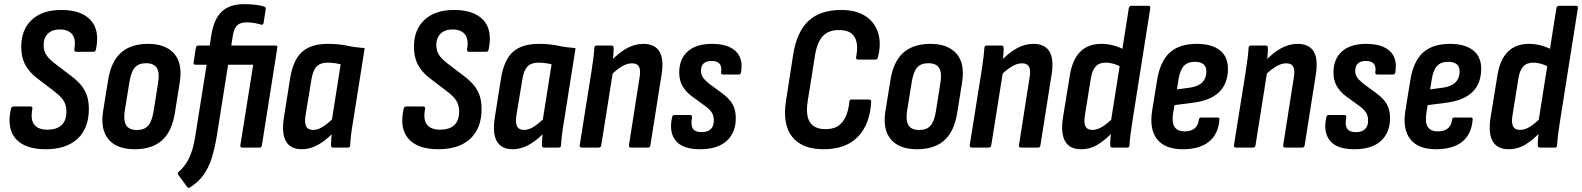

<svg xmlns="http://www.w3.org/2000/svg" viewBox="-20 -711 7622 925"><path d="M199.9 8Q100.6 8 56.1 -42.2Q11.6 -92.4 32.6 -186.7Q35.6 -198.1 44.8 -198.1H125.9Q138.5 -198.1 135.9 -186.1Q126 -134.8 145.1 -110.5Q164.1 -86.3 207.9 -86.3Q253.4 -86.3 276.6 -108.3Q299.9 -130.2 299.9 -172.7Q299.9 -193.2 294.4 -208.9Q288.9 -224.7 276.6 -239.2Q264.3 -253.8 243.8 -269L158.8 -334.2Q119.3 -364.2 100.8 -400.2Q82.3 -436.1 82.3 -485.7Q82.3 -568.3 133.3 -615.6Q184.2 -663 274.9 -663Q371.6 -663 416.5 -614.4Q461.4 -565.8 442.5 -473.9Q440.1 -461.3 430.6 -461.3H347.5Q337.1 -461.3 338.1 -473.9Q346.8 -521.8 327.9 -545.4Q309 -569.1 268.5 -569.1Q230.8 -569.1 210.5 -548.6Q190.1 -528.2 190.1 -494.9Q190.1 -468 201.7 -448.6Q213.4 -429.1 240.8 -407.7L325.1 -343.3Q354.9 -320.9 373 -297.7Q391.1 -274.5 399.6 -247.8Q408.1 -221.1 408.1 -185.9Q408.1 -93.4 353.8 -42.7Q299.4 8 199.9 8Z M629.1 8Q543.4 8 502.9 -39.6Q462.5 -87.1 476.9 -176.7L500.7 -324.2Q514.7 -414 562.6 -456.9Q610.6 -499.7 693.5 -499.7Q777.6 -499.7 819.1 -452.5Q860.5 -405.2 846.1 -314.6L822.9 -169.1Q808.9 -78.7 761 -35.4Q713 8 629.1 8ZM639.1 -84.7Q675.4 -84.7 693.6 -105.3Q711.9 -125.8 719.9 -174.5L741.7 -312.2Q749.7 -361.7 735.2 -384.1Q720.6 -406.4 683.9 -406.4Q648 -406.4 629.9 -386.2Q611.7 -365.9 603.7 -316.8L581.3 -178.9Q573.7 -131 587.7 -107.9Q601.8 -84.7 639.1 -84.7Z M1078.9 -399 1025.8 -64.2Q1015.6 0.7 1000.3 49.5Q984.9 98.3 959.7 133Q934.5 167.7 894.2 192.6Q887.6 196.8 882.2 190.2L838.6 131.2Q833 122.6 841.6 115.9Q863.2 97.3 878.9 72.4Q894.6 47.6 905.3 13.5Q916 -20.6 922.6 -66.9L975.5 -399H922.6Q911.3 -399 912.7 -410.4L923.6 -480.4Q926 -491.7 935.6 -491.7H990.4L998.2 -542.3Q1010.4 -618.8 1048.1 -654.9Q1085.8 -691 1156.5 -691Q1186.9 -691 1212.7 -687.7Q1238.4 -684.4 1252.2 -679.4Q1262 -675.8 1260.2 -666.6L1250 -601.2Q1247.6 -589.4 1237.5 -592.4Q1222.6 -597 1205.5 -600.1Q1188.4 -603.3 1168.2 -603.3Q1138.5 -603.3 1123.1 -589.3Q1107.7 -575.4 1101.9 -540.7L1094.2 -491.7H1307Q1318.2 -491.7 1315.8 -479.8L1241.8 -11.4Q1240 0 1230.4 0H1147.1Q1136.6 0 1138 -11.4L1199.8 -399Z M1433.9 8Q1378.9 8 1357.3 -31Q1335.7 -70 1348.1 -146.6L1377.5 -332.4Q1391.9 -422 1435.1 -460.9Q1478.2 -499.7 1559.4 -499.7Q1609.9 -499.7 1650.9 -491.1Q1691.9 -482.4 1736.9 -479.1L1680.9 -125Q1674.7 -89.3 1671.3 -61.3Q1667.9 -33.4 1667.1 -11.4Q1666.7 0 1655.1 0H1585.6Q1574.6 0 1574.6 -11.4Q1574.8 -23.6 1575.8 -37Q1576.8 -50.4 1577.8 -64Q1544 -30.2 1508 -11.1Q1471.9 8 1433.9 8ZM1489.2 -85.1Q1509.6 -85.1 1531.6 -98.1Q1553.6 -111 1579.3 -135.5L1621.3 -401.2Q1606.5 -405 1589.9 -407.1Q1573.4 -409.2 1558.1 -409.2Q1523.2 -409.2 1505.1 -390.2Q1486.9 -371.1 1479.9 -325.2L1452.1 -156.1Q1446.3 -121 1454.7 -103.1Q1463.1 -85.1 1489.2 -85.1Z M2091.9 8Q1992.6 8 1948.1 -42.2Q1903.6 -92.4 1924.6 -186.7Q1927.6 -198.1 1936.8 -198.1H2017.9Q2030.5 -198.1 2027.9 -186.1Q2018 -134.8 2037.1 -110.5Q2056.1 -86.3 2099.9 -86.3Q2145.4 -86.3 2168.6 -108.3Q2191.9 -130.2 2191.9 -172.7Q2191.9 -193.2 2186.4 -208.9Q2180.9 -224.7 2168.6 -239.2Q2156.3 -253.8 2135.8 -269L2050.8 -334.2Q2011.3 -364.2 1992.8 -400.2Q1974.3 -436.1 1974.3 -485.7Q1974.3 -568.3 2025.3 -615.6Q2076.2 -663 2166.9 -663Q2263.6 -663 2308.5 -614.4Q2353.4 -565.8 2334.5 -473.9Q2332.1 -461.3 2322.6 -461.3H2239.5Q2229.1 -461.3 2230.1 -473.9Q2238.8 -521.8 2219.9 -545.4Q2201 -569.1 2160.5 -569.1Q2122.8 -569.1 2102.5 -548.6Q2082.1 -528.2 2082.1 -494.9Q2082.1 -468 2093.7 -448.6Q2105.4 -429.1 2132.8 -407.7L2217.1 -343.3Q2246.9 -320.9 2265 -297.7Q2283.1 -274.5 2291.6 -247.8Q2300.1 -221.1 2300.1 -185.9Q2300.1 -93.4 2245.8 -42.7Q2191.4 8 2091.9 8Z M2449.9 8Q2394.9 8 2373.3 -31Q2351.7 -70 2364.1 -146.6L2393.5 -332.4Q2407.9 -422 2451.1 -460.9Q2494.2 -499.7 2575.4 -499.7Q2625.9 -499.7 2666.9 -491.1Q2707.9 -482.4 2752.9 -479.1L2696.9 -125Q2690.7 -89.3 2687.3 -61.3Q2683.9 -33.4 2683.1 -11.4Q2682.7 0 2671.1 0H2601.6Q2590.6 0 2590.6 -11.4Q2590.8 -23.6 2591.8 -37Q2592.8 -50.4 2593.8 -64Q2560 -30.2 2524 -11.1Q2487.9 8 2449.9 8ZM2505.2 -85.1Q2525.6 -85.1 2547.6 -98.1Q2569.6 -111 2595.3 -135.5L2637.3 -401.2Q2622.5 -405 2605.9 -407.1Q2589.4 -409.2 2574.1 -409.2Q2539.2 -409.2 2521.1 -390.2Q2502.9 -371.1 2495.9 -325.2L2468.1 -156.1Q2462.3 -121 2470.7 -103.1Q2479.1 -85.1 2505.2 -85.1Z M3020.1 0Q3008.7 0 3010.1 -11.4L3061.5 -339.3Q3067.3 -374.6 3058.2 -390.3Q3049.1 -406 3024.6 -406Q3002.2 -406 2976.8 -391.4Q2951.4 -376.8 2919.9 -345.6L2920 -413.6Q2958.8 -455.4 2998.4 -477.6Q3038 -499.7 3079.1 -499.7Q3134.3 -499.7 3156.8 -463.2Q3179.3 -426.6 3167.1 -350.8L3113.5 -11.4Q3112.5 0 3101.6 0ZM2783.3 0Q2771.5 0 2772.9 -11.4L2829.5 -366.8Q2835.1 -401.2 2838.7 -430.9Q2842.3 -460.6 2843.3 -479.8Q2844.1 -491.7 2855.3 -491.7H2925.4Q2936.2 -491.7 2936.2 -480.4Q2936.6 -463.4 2934.3 -437.6Q2932 -411.9 2929.4 -393.7L2933.5 -368.9L2876.7 -11.4Q2874.9 0 2864.7 0Z M3352.3 8Q3269.4 8 3235.7 -32.7Q3202.1 -73.4 3217.7 -145.2Q3219.5 -157.1 3229.6 -157.1H3304.4Q3315.4 -157.1 3314 -145.2Q3306.9 -109.3 3317.8 -91.9Q3328.6 -74.4 3359.7 -74.4Q3389.2 -74.4 3404.1 -88.8Q3419.1 -103.1 3419.1 -130.2Q3419.1 -151.2 3411 -165.7Q3402.9 -180.3 3381.6 -197.1L3311.7 -248Q3282.9 -270 3267.6 -297.2Q3252.3 -324.4 3252.3 -360.9Q3252.3 -427.4 3293.4 -463.6Q3334.4 -499.7 3410.5 -499.7Q3486.4 -499.7 3523.9 -464.8Q3561.3 -429.8 3550.3 -363.6Q3548.9 -352 3538.9 -352H3463Q3452 -352 3454 -363.6Q3461.8 -417.3 3408.9 -417.3Q3357.1 -417.3 3357.1 -369.8Q3357.1 -351.8 3365.7 -338.9Q3374.3 -326.1 3394.4 -309.3L3460.1 -260.9Q3494.1 -235.9 3509.5 -208.6Q3524.9 -181.3 3524.9 -142.1Q3524.9 -72.2 3480.8 -32.1Q3436.8 8 3352.3 8Z M3947.6 8Q3843.6 8 3796.3 -52.2Q3749.1 -112.5 3766.7 -225.4L3801.5 -449.2Q3819.1 -558.5 3875.6 -610.7Q3932 -663 4032.9 -663Q4102.2 -663 4147.5 -634.7Q4192.7 -606.4 4209.8 -554.9Q4226.9 -503.5 4209.7 -434.9Q4206.7 -423.9 4197.7 -423.9H4114.2Q4103.3 -423.9 4104.3 -434.9Q4117.1 -497.4 4097.6 -531.9Q4078 -566.3 4022.1 -566.3Q3971.9 -566.3 3944.4 -537.5Q3917 -508.7 3906.7 -445.6L3871.3 -223.8Q3860.5 -154.9 3882.3 -121.8Q3904.1 -88.7 3957.4 -88.7Q4012.3 -88.7 4039.4 -124.2Q4066.4 -159.8 4071.6 -220.1Q4072.4 -231.5 4082.6 -231.5H4166.1Q4177.8 -231.5 4177 -220.1Q4171.2 -112.5 4113.3 -52.3Q4055.3 8 3947.6 8Z M4398.1 8Q4312.4 8 4271.9 -39.6Q4231.5 -87.1 4245.9 -176.7L4269.7 -324.2Q4283.7 -414 4331.6 -456.9Q4379.6 -499.7 4462.5 -499.7Q4546.6 -499.7 4588.1 -452.5Q4629.5 -405.2 4615.1 -314.6L4591.9 -169.1Q4577.9 -78.7 4530 -35.4Q4482 8 4398.1 8ZM4408.1 -84.7Q4444.4 -84.7 4462.6 -105.3Q4480.9 -125.8 4488.9 -174.5L4510.7 -312.2Q4518.7 -361.7 4504.2 -384.1Q4489.6 -406.4 4452.9 -406.4Q4417 -406.4 4398.9 -386.2Q4380.7 -365.9 4372.7 -316.8L4350.3 -178.9Q4342.7 -131 4356.7 -107.9Q4370.8 -84.7 4408.1 -84.7Z M4899.1 0Q4887.7 0 4889.1 -11.4L4940.5 -339.3Q4946.3 -374.6 4937.2 -390.3Q4928.1 -406 4903.6 -406Q4881.2 -406 4855.8 -391.4Q4830.4 -376.8 4798.9 -345.6L4799 -413.6Q4837.8 -455.4 4877.4 -477.6Q4917 -499.7 4958.1 -499.7Q5013.3 -499.7 5035.8 -463.2Q5058.3 -426.6 5046.1 -350.8L4992.5 -11.4Q4991.5 0 4980.6 0ZM4662.3 0Q4650.5 0 4651.9 -11.4L4708.5 -366.8Q4714.1 -401.2 4717.7 -430.9Q4721.3 -460.6 4722.3 -479.8Q4723.1 -491.7 4734.3 -491.7H4804.4Q4815.2 -491.7 4815.2 -480.4Q4815.6 -463.4 4813.3 -437.6Q4811 -411.9 4808.4 -393.7L4812.5 -368.9L4755.7 -11.4Q4753.9 0 4743.7 0Z M5188.3 8Q5133.3 8 5111.3 -30.7Q5089.3 -69.4 5101.1 -144.8L5133.7 -345Q5145.9 -423.4 5184.2 -461.6Q5222.5 -499.7 5285.5 -499.7Q5316.5 -499.7 5346.2 -491.6Q5375.9 -483.5 5399.1 -469.5L5386.5 -385.4Q5346.4 -409.2 5306.5 -409.2Q5276 -409.2 5259 -391.2Q5241.9 -373.1 5235.5 -334.4L5206.7 -155.1Q5200.9 -119.2 5209.6 -102.1Q5218.3 -85.1 5243.2 -85.1Q5266.2 -85.1 5291.3 -100.7Q5316.4 -116.2 5346.9 -147.9L5346.8 -80.4Q5306.6 -37.4 5269.1 -14.7Q5231.6 8 5188.3 8ZM5339 0Q5328.6 0 5328.6 -11.4Q5328.2 -29.4 5330.8 -53.4Q5333.4 -77.4 5335.4 -94.6L5331.9 -125.1L5418.3 -671.6Q5420.3 -683 5430.3 -683H5512.4Q5523.7 -683 5521.7 -671.6L5434.9 -122.1Q5429.3 -87.1 5425.9 -58.8Q5422.5 -30.5 5421.7 -12Q5421.7 0 5410.7 0Z M5677.9 8Q5593.4 8 5554.9 -39.8Q5516.5 -87.5 5530.7 -177.9L5554.3 -323.2Q5568.7 -414.6 5615.1 -457.2Q5661.6 -499.7 5745.1 -499.7Q5817.2 -499.7 5856.6 -469Q5895.9 -438.2 5895.9 -380.2Q5895.9 -308.9 5854.3 -268.2Q5812.7 -227.5 5730.8 -216.5L5638.1 -204.5L5631.3 -163.2Q5624.9 -120.1 5639.1 -99Q5653.2 -78 5687.3 -78Q5717.3 -78 5734.9 -92.1Q5752.4 -106.2 5755.6 -133.9Q5757 -144.9 5767 -144.9H5845.1Q5856.7 -144.9 5854.7 -133.9Q5849.1 -63.8 5804 -27.9Q5759 8 5677.9 8ZM5650.1 -280.5 5712.7 -288.7Q5753.2 -294.8 5772.6 -314.6Q5792 -334.4 5792 -366.5Q5792 -390.1 5777.9 -401.6Q5763.8 -413.2 5736.9 -413.2Q5701.8 -413.2 5683.5 -393.4Q5665.1 -373.7 5657.7 -328.4Z M6172.1 0Q6160.7 0 6162.1 -11.4L6213.5 -339.3Q6219.3 -374.6 6210.2 -390.3Q6201.1 -406 6176.6 -406Q6154.2 -406 6128.8 -391.4Q6103.4 -376.8 6071.9 -345.6L6072 -413.6Q6110.8 -455.4 6150.4 -477.6Q6190 -499.7 6231.1 -499.7Q6286.3 -499.7 6308.8 -463.2Q6331.3 -426.6 6319.1 -350.8L6265.5 -11.4Q6264.5 0 6253.6 0ZM5935.3 0Q5923.5 0 5924.9 -11.4L5981.5 -366.8Q5987.1 -401.2 5990.7 -430.9Q5994.3 -460.6 5995.3 -479.8Q5996.1 -491.7 6007.3 -491.7H6077.4Q6088.2 -491.7 6088.2 -480.4Q6088.6 -463.4 6086.3 -437.6Q6084 -411.9 6081.4 -393.7L6085.5 -368.9L6028.7 -11.4Q6026.9 0 6016.7 0Z M6504.3 8Q6421.4 8 6387.7 -32.7Q6354.1 -73.4 6369.7 -145.2Q6371.5 -157.1 6381.6 -157.1H6456.4Q6467.4 -157.1 6466 -145.2Q6458.9 -109.3 6469.8 -91.9Q6480.6 -74.4 6511.7 -74.4Q6541.2 -74.4 6556.1 -88.8Q6571.1 -103.1 6571.1 -130.2Q6571.1 -151.2 6563 -165.7Q6554.9 -180.3 6533.6 -197.1L6463.7 -248Q6434.9 -270 6419.6 -297.2Q6404.3 -324.4 6404.3 -360.9Q6404.3 -427.4 6445.4 -463.6Q6486.4 -499.7 6562.5 -499.7Q6638.4 -499.7 6675.9 -464.8Q6713.3 -429.8 6702.3 -363.6Q6700.9 -352 6690.9 -352H6615Q6604 -352 6606 -363.6Q6613.8 -417.3 6560.9 -417.3Q6509.1 -417.3 6509.1 -369.8Q6509.1 -351.8 6517.7 -338.9Q6526.3 -326.1 6546.4 -309.3L6612.1 -260.9Q6646.1 -235.9 6661.5 -208.6Q6676.9 -181.3 6676.9 -142.1Q6676.9 -72.2 6632.8 -32.1Q6588.8 8 6504.3 8Z M6897.9 8Q6813.4 8 6774.9 -39.8Q6736.5 -87.5 6750.7 -177.9L6774.3 -323.2Q6788.7 -414.6 6835.1 -457.2Q6881.6 -499.7 6965.1 -499.7Q7037.2 -499.7 7076.6 -469Q7115.9 -438.2 7115.9 -380.2Q7115.9 -308.9 7074.3 -268.2Q7032.7 -227.5 6950.8 -216.5L6858.1 -204.5L6851.3 -163.2Q6844.9 -120.1 6859.1 -99Q6873.2 -78 6907.3 -78Q6937.3 -78 6954.9 -92.1Q6972.4 -106.2 6975.6 -133.9Q6977 -144.9 6987 -144.9H7065.1Q7076.7 -144.9 7074.7 -133.9Q7069.1 -63.8 7024 -27.9Q6979 8 6897.9 8ZM6870.1 -280.5 6932.7 -288.7Q6973.2 -294.8 6992.6 -314.6Q7012 -334.4 7012 -366.5Q7012 -390.1 6997.9 -401.6Q6983.8 -413.2 6956.9 -413.2Q6921.8 -413.2 6903.5 -393.4Q6885.1 -373.7 6877.7 -328.4Z M7248.3 8Q7193.3 8 7171.3 -30.7Q7149.3 -69.4 7161.1 -144.8L7193.7 -345Q7205.9 -423.4 7244.2 -461.6Q7282.5 -499.7 7345.5 -499.7Q7376.5 -499.7 7406.2 -491.6Q7435.9 -483.5 7459.1 -469.5L7446.5 -385.4Q7406.4 -409.2 7366.5 -409.2Q7336 -409.2 7319 -391.2Q7301.9 -373.1 7295.5 -334.4L7266.7 -155.1Q7260.9 -119.2 7269.6 -102.1Q7278.3 -85.1 7303.2 -85.1Q7326.2 -85.1 7351.3 -100.7Q7376.4 -116.2 7406.9 -147.9L7406.8 -80.4Q7366.6 -37.4 7329.1 -14.7Q7291.6 8 7248.3 8ZM7399 0Q7388.6 0 7388.6 -11.4Q7388.2 -29.4 7390.8 -53.4Q7393.4 -77.4 7395.4 -94.6L7391.9 -125.1L7478.3 -671.6Q7480.3 -683 7490.3 -683H7572.4Q7583.7 -683 7581.7 -671.6L7494.9 -122.1Q7489.3 -87.1 7485.9 -58.8Q7482.5 -30.5 7481.7 -12Q7481.7 0 7470.7 0Z"/></svg>

Font: Sofia Sans Condensed
Style: Italic
Weight: 400
Italic angle: -9°
Designer: Botio Nikoltchev, Ani Petrova
Foundry: lettersoup
Version: Version 4.101